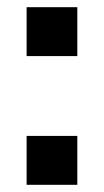

<svg xmlns="http://www.w3.org/2000/svg" viewBox="-20 -514 289 534"><path d="M54 -358V-494H195V-358ZM54 0V-136H195V0Z"/></svg>

Font: Nunito Sans 10pt SemiCondensed
Style: Bold
Weight: 700
Width: 4
Designer: Vernon Adams
Foundry: Vernon Adams
Version: Version 3.101;gftools[0.9.27]